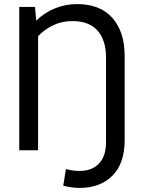

<svg xmlns="http://www.w3.org/2000/svg" viewBox="-20 -734 689 938"><path d="M370 184Q328 184 289 173L302 92Q335 101 370 101Q429 101 463.5 65Q498 29 498 -40V-452Q498 -538 456.5 -584.5Q415 -631 335 -631Q282 -631 239.5 -610.5Q197 -590 166 -557V0H74V-700H151L157 -633Q195 -671 247 -692.5Q299 -714 356 -714Q470 -714 529.5 -646Q589 -578 589 -461V-50Q589 65 529 124.5Q469 184 370 184Z"/></svg>

Font: Cabin Condensed
Style: Regular
Weight: 400
Width: 3
Designer: Pablo Impallari
Foundry: Pablo Impallari. http://www.impallari.com Igino Marini. http://www.ikern.com
Version: Version 2.200